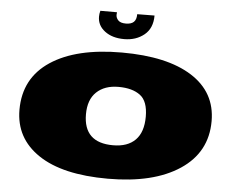

<svg xmlns="http://www.w3.org/2000/svg" viewBox="-62 -1030 1376 1127"><g transform="rotate(5 626.0 -467.0)"><path d="M582 -956.1 580.6 -940.9Q580.6 -922.9 594.2 -908.7Q607.9 -894.5 639.2 -894.5Q670.4 -894.5 685.8 -908.9Q701.2 -923.3 701.2 -955.1L803.2 -956.1Q803.2 -880.9 755.1 -841.8Q707 -802.7 637 -802.7Q566.9 -802.7 522.9 -836.2Q479 -869.6 479 -921.4Q479 -938.5 483.9 -956.1ZM626.5 -176.3Q712.4 -176.3 758.1 -222.7Q803.7 -269 803.7 -360.1Q803.7 -451.2 757.3 -485.8Q710.9 -520.5 629.4 -520.5Q547.9 -520.5 500.2 -475.3Q452.6 -430.2 452.6 -344.2Q452.6 -176.3 626.5 -176.3ZM61.5 -336.4Q61.5 -522.9 212.6 -623Q363.8 -723.1 631.3 -723.1Q898.9 -723.1 1044.9 -630.4Q1190.9 -537.6 1190.9 -367.7Q1190.9 -183.6 1036.1 -80.8Q881.3 22 613.3 22Q345.2 22 203.4 -73.5Q61.5 -168.9 61.5 -336.4Z"/></g></svg>

Font: Seymour One
Style: Book
Weight: 400
Designer: vernon adams
Foundry: vernon adams
Version: Version 1.000; ttfautohint (v0.93) -l 8 -r 50 -G 200 -x 0 -w